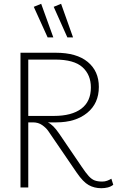

<svg xmlns="http://www.w3.org/2000/svg" viewBox="-20 -988 617 1012"><path d="M567 -46 577 -14Q564 -4 548 0Q532 4 514 4Q477 4 447.5 -12.5Q418 -29 385 -77L234 -298Q223 -314 202.5 -328.5Q182 -343 154 -343H129V0H88V-710H274Q384 -710 442.5 -661.5Q501 -613 501 -530Q501 -443 439.5 -393Q378 -343 277 -343H232Q247 -336 261.5 -321.5Q276 -307 293 -282L410 -110Q432 -77 447.5 -60Q463 -43 479 -37Q495 -31 519 -31Q533 -31 545 -35.5Q557 -40 567 -46ZM270 -674H129V-377H264Q358 -377 408.5 -415Q459 -453 459 -527Q459 -594 414.5 -634Q370 -674 270 -674ZM335 -791 263 -952 302 -968 365 -791ZM231 -791 158 -952 197 -968 261 -791Z"/></svg>

Font: Livvic ExtraLight
Style: Regular
Weight: 275
Designer: Jacques Le Bailly, Baron von Fonthausen
Version: Version 1.001; ttfautohint (v1.8.2)